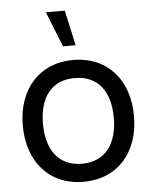

<svg xmlns="http://www.w3.org/2000/svg" viewBox="-55 -834 711 895"><g transform="rotate(-5 300.0 -387.0)"><path d="M318 -622.5H259L193.5 -787.5H282ZM300 15C460.5 15 560.5 -101 560.5 -270.5C560.5 -437.5 462 -555 300 -555C141.5 -555 40 -440 40 -270.5C40 -103 138.5 15 300 15ZM300 -69.5C191 -69.5 134.5 -148.5 134.5 -270.5C134.5 -388.5 187 -470.5 300 -470.5C410.5 -470.5 466 -392 466 -270.5C466 -151.5 411.5 -69.5 300 -69.5Z"/></g></svg>

Font: Hauora Medium
Style: Regular
Weight: 500
Designer: Wayne Shih
Foundry: WCYS
Version: Version 1.001;hotconv 1.0.109;makeotfexe 2.5.65596